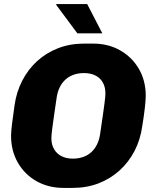

<svg xmlns="http://www.w3.org/2000/svg" viewBox="-20 -908 754 938"><path d="M291 10Q217 10 159 -22.5Q101 -55 67.5 -113Q34 -171 34 -245Q34 -264 39 -304.5Q44 -345 51 -393Q60 -458 88.5 -513.5Q117 -569 161.5 -609.5Q206 -650 264 -672.5Q322 -695 391 -695H435Q509 -695 567 -662Q625 -629 658.5 -571.5Q692 -514 692 -440Q692 -420 687.5 -380Q683 -340 675 -292Q666 -226 637.5 -171Q609 -116 564.5 -75.5Q520 -35 462 -12.5Q404 10 335 10ZM336 -133Q363 -133 386 -141Q409 -149 426.5 -165Q444 -181 455 -204.5Q466 -228 470 -259Q478 -314 483 -348.5Q488 -383 490.5 -403Q493 -423 494 -433.5Q495 -444 495 -452Q495 -483 482 -505.5Q469 -528 445.5 -539.5Q422 -551 390 -551Q363 -551 340 -543Q317 -535 299.5 -519Q282 -503 271 -480Q260 -457 256 -426Q248 -371 243 -336.5Q238 -302 235.5 -282Q233 -262 232 -251Q231 -240 231 -233Q231 -202 244 -179.5Q257 -157 280.5 -145Q304 -133 336 -133ZM358 -745 254 -885 256 -888H406L480 -745Z"/></svg>

Font: Chivo Medium ExtraBold
Style: Italic
Weight: 800
Italic angle: -8.05°
Version: Version 2.002